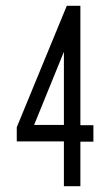

<svg xmlns="http://www.w3.org/2000/svg" viewBox="-20 -644 353 664"><path d="M201 0V-155H38V-204L211 -624H258V-211H303V-154H258V0ZM98 -212H201V-465Z"/></svg>

Font: Inconsolata ExtraCondensed Thin
Style: Regular
Weight: 100
Width: 2
Monospace: yes
Designer: Raph Levien, Cyreal, Brenton Simpson
Foundry: Raph Levien, Cyreal, Google
Version: Version 3.100; ttfautohint (v1.8.4.7-5d5b)